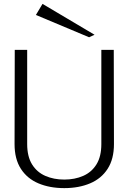

<svg xmlns="http://www.w3.org/2000/svg" viewBox="-20 -957 662 989"><path d="M311 12Q236 12 178 -12.5Q120 -37 87.5 -87.5Q55 -138 55 -215L56 -700H120V-215Q120 -151 145 -110.5Q170 -70 213.5 -51Q257 -32 311 -32Q365 -32 408.5 -51Q452 -70 477 -110.5Q502 -151 502 -215V-700H566L567 -215Q567 -138 534.5 -87.5Q502 -37 444 -12.5Q386 12 311 12ZM439 -765 165 -880 199 -937 467 -778Z"/></svg>

Font: Panamera
Style: Regular
Weight: 400
Designer: Bastien Sozeau
Foundry: NBR — Bastien Sozeau
Version: Version 3.002; ttfautohint (v1.8.4.7-5d5b);gftools[0.9.33]